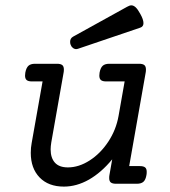

<svg xmlns="http://www.w3.org/2000/svg" viewBox="-20 -691 640 722"><path d="M528.8 -429.7Q528.8 -422.4 527.8 -418L465.8 -66.4H505.9Q519.5 -66.4 525.6 -61.5Q531.7 -56.6 531.7 -44.9Q531.7 -37.6 530.8 -33.2Q527.8 -15.1 519.5 -7.6Q511.2 0 494.6 0H416.5Q402.8 0 396.7 -4.9Q390.6 -9.8 390.6 -21.5Q390.6 -28.8 391.6 -33.2L401.9 -91.8Q360.8 -42 314.5 -15.6Q268.1 10.7 220.2 10.7Q162.1 10.7 128.9 -23.7Q95.7 -58.1 95.7 -116.2Q95.7 -135.7 99.1 -153.3L140.1 -384.8H100.1Q86.4 -384.8 80.3 -389.9Q74.2 -395 74.2 -406.7Q74.2 -409.2 75.2 -418Q78.6 -436 86.9 -443.6Q95.2 -451.2 111.8 -451.2H194.3Q208 -451.2 214.1 -446.3Q220.2 -441.4 220.2 -429.7Q220.2 -422.4 219.2 -418L172.9 -155.8Q170.4 -140.1 170.4 -129.4Q170.4 -97.2 186.5 -79.3Q202.6 -61.5 235.4 -61.5Q276.4 -61.5 317.1 -87.6Q357.9 -113.8 387.2 -158.2Q416.5 -202.6 425.8 -254.9L448.7 -384.8H379.4Q365.7 -384.8 359.6 -389.9Q353.5 -395 353.5 -406.7Q353.5 -409.2 354.5 -418Q357.9 -436 366.2 -443.6Q374.5 -451.2 391.1 -451.2H502.9Q516.6 -451.2 522.7 -446.3Q528.8 -441.4 528.8 -429.7ZM474.1 -670.9Q481.9 -670.9 490 -663.6Q498 -656.2 507.3 -639.2Q519.5 -617.7 519.5 -604Q519.5 -590.8 507.3 -586.9L272.5 -507.3Q268.6 -506.3 266.6 -506.3Q259.8 -506.3 253.9 -511Q248 -515.6 245.6 -522.9Q243.7 -527.3 243.7 -533.7Q243.7 -546.9 254.9 -553.2L458 -665.5Q467.3 -670.9 474.1 -670.9Z"/></svg>

Font: Courier Prime
Style: Italic
Weight: 400
Italic angle: -10°
Designer: Alan Dague-Greene
Foundry: Quote-Unquote Apps
Version: Version 3.018